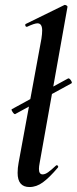

<svg xmlns="http://www.w3.org/2000/svg" viewBox="-20 -745 310 774"><path d="M28 -305 255 -429H256Q261 -429 266.5 -420Q272 -411 268 -409L41 -285Q37 -284 30.5 -294Q24 -304 28 -305ZM51 -48Q51 -68 55 -89L147 -589Q150 -609 150 -622Q150 -651 131 -651Q119 -651 89 -637H88Q83 -637 82 -642.5Q81 -648 85 -649L240 -725H242Q246 -725 249.5 -722Q253 -719 252 -717L140 -89Q137 -74 137 -64Q137 -42 152 -42Q162 -42 174.5 -51Q187 -60 205 -77Q207 -79 209 -79Q212 -79 214 -75.5Q216 -72 213 -69Q179 -29 153 -10Q127 9 99 9Q51 9 51 -48Z"/></svg>

Font: Cormorant Infant
Style: Bold Italic
Weight: 700
Italic angle: -10°
Designer: Christian Thalmann (Catharsis Fonts)
Foundry: Catharsis Fonts
Version: Version 4.000